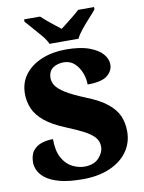

<svg xmlns="http://www.w3.org/2000/svg" viewBox="-100 -1000 806 1078"><g transform="rotate(-10 302.5 -460.5)"><path d="M284 10Q203 10 152 -4Q101 -18 73 -40Q45 -62 34.5 -86Q24 -110 24 -129Q24 -174 43.5 -198Q63 -222 93 -231.5Q123 -241 157 -241Q157 -173 179.5 -133Q202 -93 236.5 -75.5Q271 -58 306 -58Q359 -58 387.5 -88.5Q416 -119 416 -153Q416 -185 394.5 -208Q373 -231 333.5 -251Q294 -271 240 -293Q164 -324 122 -359Q80 -394 63 -434Q46 -474 46 -518Q46 -582 81.5 -628Q117 -674 178 -699Q239 -724 315 -724Q396 -724 447.5 -705Q499 -686 523 -657.5Q547 -629 547 -598Q547 -561 514.5 -535Q482 -509 402 -509Q402 -543 389 -576.5Q376 -610 351.5 -632.5Q327 -655 291 -655Q254 -655 228.5 -637Q203 -619 203 -579Q203 -559 216 -538Q229 -517 267.5 -492.5Q306 -468 380 -438Q456 -408 498.5 -373.5Q541 -339 558 -299.5Q575 -260 575 -212Q575 -147 539.5 -97Q504 -47 438.5 -18.5Q373 10 284 10ZM231 -771Q221 -794 199 -820.5Q177 -847 153.5 -873Q130 -899 114 -918V-931H205Q216 -921 235.5 -904Q255 -887 276.5 -870.5Q298 -854 313 -842Q328 -854 349.5 -870.5Q371 -887 391.5 -904Q412 -921 422 -931H513V-918Q498 -899 474 -873Q450 -847 428.5 -820.5Q407 -794 396 -771Z"/></g></svg>

Font: Noto Serif Hebrew Black
Style: Regular
Weight: 900
Version: Version 2.003